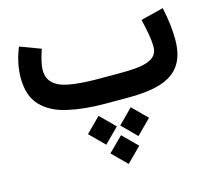

<svg xmlns="http://www.w3.org/2000/svg" viewBox="-103 -524 1101 979"><g transform="rotate(-15 447.5 -34.5)"><path d="M469.2 127 544.9 203.1 621.1 127 544.9 50.8ZM298.8 127 375 203.1 451.2 127 375 50.8ZM383.8 251.5 460 327.6 536.1 251.5 460 175.8ZM540.5 0C714.4 0 853.5 -31.2 853.5 -223.6C853.5 -276.9 846.7 -334 833 -395L713.4 -364.7C719.2 -339.8 724.6 -314.5 729.5 -287.6C734.4 -260.7 736.8 -236.8 736.8 -215.8C736.8 -143.6 655.3 -131.3 541.5 -131.3H427.2C377 -131.3 331.5 -133.8 291 -139.2C210.4 -149.4 160.2 -179.7 160.2 -246.6C160.2 -282.2 173.8 -324.7 184.1 -354.5L74.7 -395.5C55.7 -350.1 41.5 -295.4 41.5 -239.3C41.5 -175.3 57.6 -126.5 90.3 -91.8C123 -57.1 168 -33.2 226.1 -20C284.2 -6.8 351.1 0 427.2 0Z"/></g></svg>

Font: Vazirmatn
Style: Bold
Weight: 700
Designer: Saber Rastikerdar
Foundry: Saber Rastikerdar
Version: Version 33.003